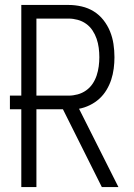

<svg xmlns="http://www.w3.org/2000/svg" viewBox="-20 -755 540 775"><path d="M66 0V-314H20V-369H66V-735H257Q283 -735 309.5 -729Q336 -723 358.5 -709Q381 -695 397.5 -674Q414 -653 424 -628.5Q434 -604 438 -577.5Q442 -551 442 -524Q442 -501 439 -478Q436 -455 429 -433.5Q422 -412 410 -392Q398 -372 381 -356.5Q364 -341 342.5 -330.5Q321 -320 299 -316L458 0H391L234 -314H127V0ZM127 -369H257Q275 -369 293.5 -374Q312 -379 327.5 -390Q343 -401 353.5 -416.5Q364 -432 370 -450Q376 -468 378.5 -487Q381 -506 381 -524Q381 -543 378.5 -562Q376 -581 370 -598.5Q364 -616 353.5 -632Q343 -648 327.5 -659Q312 -670 293.5 -675Q275 -680 257 -680H127Z"/></svg>

Font: Iosevka SS18 Light
Style: Regular
Weight: 300
Monospace: yes
Designer: Belleve Invis
Foundry: Belleve Invis
Version: Version 25.1.1; ttfautohint (v1.8.4)